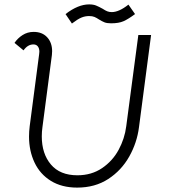

<svg xmlns="http://www.w3.org/2000/svg" viewBox="-20 -843 774 873"><path d="M112 -222Q112 -245 115 -269L158 -597Q159 -601 159 -608Q159 -623 152 -632Q145 -641 132 -641Q106 -641 87 -614L46 -648Q60 -669 82.5 -683.5Q105 -698 133 -698Q172 -698 194.5 -673.5Q217 -649 217 -610Q217 -599 216 -593L173 -265Q170 -244 170 -223Q170 -144 211.5 -95Q253 -46 332 -46Q396 -46 444 -78.5Q492 -111 519.5 -162Q547 -213 554 -269L609 -684H667L612 -265Q603 -194 567.5 -131Q532 -68 472 -29Q412 10 331 10Q261 10 211.5 -20.5Q162 -51 137 -104Q112 -157 112 -222ZM385 -823Q404 -823 416.5 -818Q429 -813 447 -803Q459 -795 468 -791.5Q477 -788 488 -788Q521 -788 564 -822L594 -779Q563 -756 541.5 -746.5Q520 -737 485 -737Q466 -737 455 -741.5Q444 -746 431 -754Q419 -762 409.5 -766Q400 -770 385 -770Q367 -770 350 -763Q333 -756 307 -736L278 -779Q335 -823 385 -823Z"/></svg>

Font: Bellota
Style: Italic
Weight: 400
Italic angle: -7.5°
Designer: Kemie Guaida
Foundry: Kemie Guaida
Version: Version 4.001